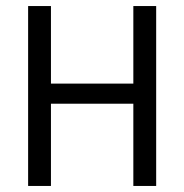

<svg xmlns="http://www.w3.org/2000/svg" viewBox="-20 -615 610 635"><path d="M73 0V-595H148.5V-338.5H421V-595H496.5V0H421V-272H148.5V0Z"/></svg>

Font: Encode Sans SC Condensed
Style: Regular
Weight: 400
Width: 3
Designer: Multiple Designers
Foundry: Impallari Type
Version: Version 3.002